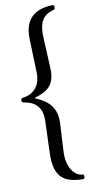

<svg xmlns="http://www.w3.org/2000/svg" viewBox="-101 -747 479 999"><g transform="rotate(-10 138.5 -247.5)"><path d="M178 -552C173 -655 220 -672 258 -683C264 -689 264 -701 258 -707C168 -707 102 -667 106 -554L112 -370C112 -320 88 -266 14 -259C5 -250 6 -243 14 -235C88 -226 114 -182 112 -121L106 49C101 179 157 212 258 212C264 206 264 194 258 188C214 188 174 138 178 54L186 -95C190 -177 149 -217 81 -245V-249C148 -268 190 -297 186 -386Z"/></g></svg>

Font: Libertinus Sans
Style: Regular
Weight: 400
Designer: Philipp H. Poll, Khaled Hosny
Foundry: Caleb Maclennan
Version: Version 7.050;RELEASE